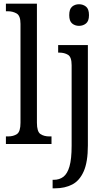

<svg xmlns="http://www.w3.org/2000/svg" viewBox="-20 -780 573 1040"><path d="M408 -640Q386 -640 370.5 -653Q355 -666 355 -698Q355 -731 370.5 -744Q386 -757 408 -757Q430 -757 446 -744Q462 -731 462 -698Q462 -666 446 -653Q430 -640 408 -640ZM265 240V194H271Q302 194 323.5 177.5Q345 161 356.5 121Q368 81 368 10V-427Q368 -471 348.5 -483Q329 -495 301 -495H295V-536H456V8Q456 97 433.5 148Q411 199 371 219.5Q331 240 279 240ZM12 0V-41H23Q53 -41 72 -54Q91 -67 91 -115V-651Q91 -695 70 -707Q49 -719 23 -719H12V-760H180V-115Q180 -67 199 -54Q218 -41 248 -41H259V0Z"/></svg>

Font: Noto Serif Condensed
Style: Regular
Weight: 400
Width: 3
Designer: Monotype Design Team
Foundry: Monotype Imaging Inc.
Version: Version 2.013; ttfautohint (v1.8.4.7-5d5b)